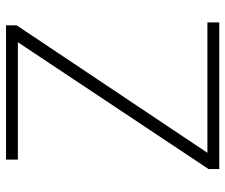

<svg xmlns="http://www.w3.org/2000/svg" viewBox="-75 -669 744 634"><g transform="rotate(-90 297.0 -352.0)"><path d="M55.7 -35.2 474.6 -665H86.9V-704.1H530.3V-668.9L109.4 -39.1H540V0H55.7Z"/></g></svg>

Font: Gothic A1 ExtraLight
Style: Regular
Weight: 275
Designer: HanYang I&C Co.,Ltd.
Foundry: HanYang I&C Co.,Ltd.
Version: Version 2.50